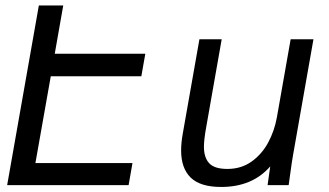

<svg xmlns="http://www.w3.org/2000/svg" viewBox="-20 -698 1240 724"><path d="M7 0 126.5 -677.5H218.5L186.5 -495.5H528L513 -410.5H171.5L113.5 -83H479.5L465 0Z M663 -130.5Q663 -159.5 669 -193L732 -550H816L758 -221Q749 -171.5 749 -144.5Q749 -104 768.8 -82.5Q788.5 -61 837.5 -61Q890 -61 929 -89Q968 -117 991.5 -161Q1015 -205 1024 -255L1076 -550H1162L1085.5 -116Q1081 -92 1074 -39.5L1068.5 0H989L999 -70.5Q931.5 7 814 7Q735.5 7 699.2 -28.2Q663 -63.5 663 -130.5Z"/></svg>

Font: JuliaMono
Style: Italic
Weight: 400
Italic angle: -9°
Monospace: yes
Designer: cormullion
Foundry: corm
Version: Version 0.057; ttfautohint (v1.8.4)